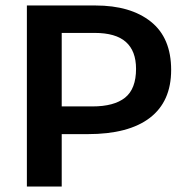

<svg xmlns="http://www.w3.org/2000/svg" viewBox="-20 -680 679 700"><path d="M78 0V-660H328Q456 -660 530 -601Q604 -542 604 -425Q604 -310 526.5 -250.5Q449 -191 300 -191H205V0ZM325 -560H205V-292H317Q396 -292 436 -324Q476 -356 476 -429Q476 -494 439 -527Q402 -560 325 -560Z"/></svg>

Font: Bricolage Grotesque 12pt SemiBold
Style: Regular
Weight: 600
Designer: Mathieu Triay
Foundry: Atelier Triay
Version: Version 1.001; ttfautohint (v1.8.4.7-5d5b);gftools[0.9.33.de